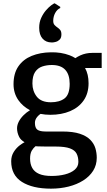

<svg xmlns="http://www.w3.org/2000/svg" viewBox="-20 -877 642 1149"><path d="M281.5 -190Q250.5 -190 222.5 -195.5Q212.5 -189 203.5 -178.5Q189 -161.5 189 -142Q189 -111.5 203.8 -100.8Q218.5 -90 253 -90H353Q417.5 -90 458 -76.5Q498.5 -63 520.5 -40.2Q542.5 -17.5 550.8 10.2Q559 38 559 67Q559 110.5 537.5 144.8Q516 179 478 203Q440 227 390.5 239.5Q341 252 285 252Q175 252 111 211.5Q47 171 47 88Q47 57 62 32.8Q77 8.5 99 -8Q113 -18.5 127 -26Q104 -39 94.5 -58Q82 -83.5 82 -109Q82 -128.5 92.2 -148.8Q102.5 -169 121 -187.5Q138 -204.5 159.5 -217.5Q116 -240.5 90 -277.5Q61 -319 61 -373Q61 -438 90 -480Q119 -522 169.5 -542.5Q220 -563 283.5 -564Q345.5 -565.5 397 -546Q415.5 -539 431 -529Q442.5 -537 460.5 -545.5Q493.5 -560.5 532.5 -560.5H588.5V-470H489Q510 -432.5 510 -379Q510 -318 480.5 -275.8Q451 -233.5 399.5 -211.8Q348 -190 281.5 -190ZM169.5 25.5Q160 43 160 72Q160 105 173 128.2Q186 151.5 214.2 163.8Q242.5 176 289 176Q332 176 368.5 166.8Q405 157.5 427 138.8Q449 120 449 92Q449 62.5 438.2 42Q427.5 21.5 398.2 10.8Q369 0 313 0H258Q229.5 0 207.5 -1Q200 -1.5 193 -2H192.5Q179.5 8.5 169.5 25.5ZM284.5 -265Q336 -265 366.5 -288.2Q397 -311.5 397 -375.5Q397 -430.5 370.5 -459.2Q344 -488 290 -488Q259 -488 232.5 -479Q206 -470 190 -446Q174 -422 174 -377.5Q174 -332 200.2 -298.5Q226.5 -265 284.5 -265ZM288.5 -623Q255 -623 234.8 -645.8Q214.5 -668.5 214.5 -711Q214.5 -743.5 226.5 -769.8Q238.5 -796 255 -815Q271.5 -834 286 -844.8Q300.5 -855.5 305.5 -857H307.5L340.5 -836V-829Q322 -821 310.2 -799.2Q298.5 -777.5 298.5 -752Q298.5 -735.5 307 -726.8Q315.5 -718 324.5 -712Q333.5 -706 340.5 -697.2Q347.5 -688.5 347.5 -671Q347.5 -650.5 337.2 -640.2Q327 -630 314 -626.5Q301 -623 293.5 -623Z"/></svg>

Font: Koeln Type Sans
Style: Regular
Weight: 400
Designer: Eben Sorkin
Foundry: Eben Sorkin
Version: Version 2.001